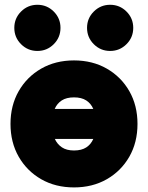

<svg xmlns="http://www.w3.org/2000/svg" viewBox="-20 -778 626 812"><path d="M24.4 -253.9Q24.4 -332 59.1 -392.6Q93.8 -453.1 154.3 -487.8Q214.8 -522.5 293 -522.5Q371.1 -522.5 431.6 -487.8Q492.2 -453.1 526.9 -392.6Q561.5 -332 561.5 -253.9Q561.5 -175.8 526.9 -115.2Q492.2 -54.7 431.6 -20Q371.1 14.6 293 14.6Q214.8 14.6 154.3 -20Q93.8 -54.7 59.1 -115.2Q24.4 -175.8 24.4 -253.9ZM293 -366.2Q261.2 -366.2 241.2 -353.3Q221.2 -340.3 211.4 -317.4H374.5Q364.7 -340.3 344.7 -353.3Q324.7 -366.2 293 -366.2ZM293 -141.6Q324.7 -141.6 344.7 -154.5Q364.7 -167.5 374.5 -190.4H211.9Q222.2 -168 241.9 -154.8Q261.7 -141.6 293 -141.6ZM348.1 -660.2Q348.1 -700.7 376.7 -729.2Q405.3 -757.8 445.8 -757.8Q486.3 -757.8 514.9 -729.2Q543.5 -700.7 543.5 -660.2Q543.5 -619.6 514.9 -591.1Q486.3 -562.5 445.8 -562.5Q405.3 -562.5 376.7 -591.1Q348.1 -619.6 348.1 -660.2ZM40.5 -660.2Q40.5 -700.7 69.1 -729.2Q97.7 -757.8 138.2 -757.8Q178.7 -757.8 207.3 -729.2Q235.8 -700.7 235.8 -660.2Q235.8 -619.6 207.3 -591.1Q178.7 -562.5 138.2 -562.5Q97.7 -562.5 69.1 -591.1Q40.5 -619.6 40.5 -660.2Z"/></svg>

Font: Giphurs Black
Style: Regular
Weight: 900
Version: Version 0.920; ttfautohint (v1.8.4.7-5d5b)